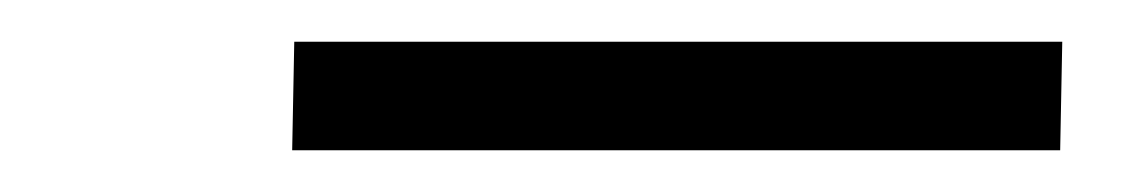

<svg xmlns="http://www.w3.org/2000/svg" viewBox="-20 -716 540 92"><path d="M120 -644 121 -696H489L488 -644Z"/></svg>

Font: Iosevka Light
Style: Italic
Weight: 300
Italic angle: -9°
Monospace: yes
Designer: Belleve Invis
Foundry: Belleve Invis
Version: Version 32.5.0; ttfautohint (v1.8.4)